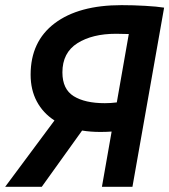

<svg xmlns="http://www.w3.org/2000/svg" viewBox="-35 -723 655 743"><path d="M353.5 -212.4Q315.9 -212.4 282.7 -217.8L126.5 0H-15.1L175.8 -256.8Q131.3 -285.6 107.4 -330.6Q83.5 -375.5 83.5 -434.1Q83.5 -562.5 176.5 -632.8Q269.5 -703.1 435.5 -703.1Q481 -703.1 527.1 -700.4Q573.2 -697.8 600.1 -693.4L477.5 0H359.4L397 -213.9Q376.5 -212.4 353.5 -212.4ZM417 -326.7 463.4 -591.3Q437 -592.3 414.1 -592.3Q322.3 -592.3 264.4 -555.7Q206.5 -519 206.5 -442.9Q206.5 -377.9 250.2 -350.8Q293.9 -323.7 370.6 -323.7Q394 -323.7 417 -326.7Z"/></svg>

Font: Cascadia Mono NF SemiBold
Style: Italic
Weight: 600
Italic angle: -10°
Monospace: yes
Designer: Aaron Bell
Foundry: Saja Typeworks
Version: Version 2404.023; ttfautohint (v1.8.4)